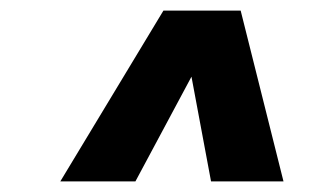

<svg xmlns="http://www.w3.org/2000/svg" viewBox="-20 -708 613 363"><path d="M94 -365 289 -688H435L516 -365H379L342 -563L236 -365Z"/></svg>

Font: Archivo Condensed Black
Style: Italic
Weight: 900
Width: 3
Italic angle: -10°
Designer: Hector Gatti
Foundry: Omnibus-Type
Version: Version 2.001